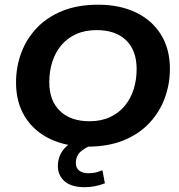

<svg xmlns="http://www.w3.org/2000/svg" viewBox="-20 -614 762 817"><path d="M352.2 10Q261.4 10 192.7 -23Q123.9 -56 86 -117.4Q48.2 -178.7 48.2 -263Q48.2 -328.2 70 -387.9Q91.9 -447.5 135.7 -494.1Q179.5 -540.7 245 -567.4Q310.6 -594 397.8 -594Q489.7 -594 558.3 -561Q627 -528 665 -466.8Q703 -405.5 703 -321Q703 -255.8 680.9 -196.1Q658.9 -136.5 615 -89.9Q571.1 -43.3 505.4 -16.6Q439.8 10 352.2 10ZM360.5 -98.1Q410.2 -98.1 447.7 -115.4Q485.2 -132.7 510.5 -163.2Q535.8 -193.7 548.6 -233.6Q561.4 -273.6 561.4 -319.9Q561.4 -398.9 516.9 -442.4Q472.3 -485.9 391.1 -485.9Q341.4 -485.9 303.5 -468.6Q265.6 -451.3 240.3 -420.8Q215.1 -390.3 202.4 -350.4Q189.7 -310.4 189.7 -264.1Q189.7 -185.9 235 -142Q280.3 -98.1 360.5 -98.1ZM340.4 182.5Q283 182.5 254.6 157.1Q226.2 131.7 226.2 93.1Q226.2 42.6 263 8.7Q299.9 -25.2 353.5 -37.2L384.4 0Q352 8 327.4 27.4Q302.8 46.9 302.8 80Q302.8 101.3 317.5 112.3Q332.2 123.2 355.5 123.2Q372.2 123.2 385.9 120.2Q399.5 117.2 415.8 110.2L426.3 166Q402 175.3 381.1 178.9Q360.2 182.5 340.4 182.5Z"/></svg>

Font: Rokkitt SemiBold
Style: Italic
Weight: 600
Italic angle: -9°
Designer: Vernon Adams
Foundry: Vernon Adams
Version: Version 3.103